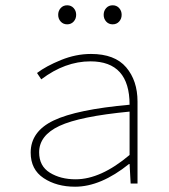

<svg xmlns="http://www.w3.org/2000/svg" viewBox="-20 -694 640 726"><path d="M264 12Q194 12 145 -20.5Q96 -53 96 -117Q96 -197 183 -238.5Q270 -280 470 -298Q470 -462 322 -462Q226 -462 136 -394L120 -418Q154 -444 210.5 -467Q267 -490 324 -490Q414 -490 457 -439.5Q500 -389 500 -310V0H474L470 -74H468Q361 12 264 12ZM266 -16Q361 -16 470 -108V-272Q282 -254 205 -218Q128 -182 128 -118Q128 -66 168.5 -41Q209 -16 266 -16ZM258.5 -612.5Q249 -602 234 -602Q219 -602 209.5 -612.5Q200 -623 200 -638Q200 -653 209.5 -663.5Q219 -674 234 -674Q249 -674 258.5 -663.5Q268 -653 268 -638Q268 -623 258.5 -612.5ZM430.5 -612.5Q421 -602 406 -602Q391 -602 381.5 -612.5Q372 -623 372 -638Q372 -653 381.5 -663.5Q391 -674 406 -674Q421 -674 430.5 -663.5Q440 -653 440 -638Q440 -623 430.5 -612.5Z"/></svg>

Font: TypoPRO Source Code Pro
Style: Regular
Weight: 200
Monospace: yes
Designer: Paul D. Hunt, Teo Tuominen
Foundry: Adobe Systems Incorporated
Version: Version 2.010;PS 1.0;hotconv 1.0.84;makeotf.lib2.5.63406